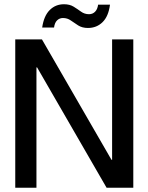

<svg xmlns="http://www.w3.org/2000/svg" viewBox="-20 -886 700 906"><path d="M52 0V-700H178L506 -132H509V-700H609V0H483L155 -568H152V0ZM395 -754Q368 -754 349 -766Q330 -778 314 -789.5Q298 -801 277 -801Q261 -801 249.5 -790Q238 -779 235 -756H179Q187 -811 214.5 -838.5Q242 -866 282 -866Q309 -866 327.5 -854.5Q346 -843 362.5 -831Q379 -819 400 -819Q417 -819 428.5 -830.5Q440 -842 443 -864H499Q492 -809 464 -781.5Q436 -754 395 -754Z"/></svg>

Font: DM Sans 36pt Medium
Style: Regular
Weight: 500
Designer: Colophon Foundry, Jonny Pinhorn
Foundry: Colophon Foundry
Version: Version 4.004;gftools[0.9.30]